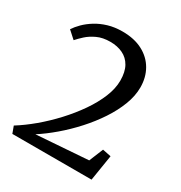

<svg xmlns="http://www.w3.org/2000/svg" viewBox="-175 -877 945 1003"><g transform="rotate(30 297.5 -375.5)"><path d="M27.8 -41.6Q77 -72.1 128.4 -115.2Q179.8 -158.4 227 -209.3Q274.2 -260.3 311.6 -314.4Q349 -368.5 370.8 -421.8Q392.6 -475.1 392.6 -522.5Q392.6 -575.1 374 -608.2Q355.4 -641.3 322.4 -657Q289.5 -672.8 246.8 -672.8Q201.3 -672.8 168.2 -657.3Q135.1 -641.9 112.5 -621.3Q89.9 -600.6 75.5 -584L30.7 -624.4Q44.5 -645.3 66.6 -667.5Q88.7 -689.6 119.4 -708.7Q150.1 -727.8 189.1 -739.6Q228.2 -751.3 275.2 -751.3Q346.2 -751.3 396.9 -724.6Q447.5 -697.9 474.3 -651.1Q501.2 -604.3 501.2 -544.3Q501.2 -493.1 480.2 -438.3Q459.2 -383.5 423.2 -329.2Q387.2 -274.8 341.5 -224.5Q295.8 -174.2 245.9 -131.7Q196 -89.2 148.3 -58.5L460.1 -81L494.7 -165.7L545.8 -155.3L520.9 0H43.2Z"/></g></svg>

Font: Merriweather 7pt Light
Style: Regular
Weight: 300
Designer: Eben Sorkin
Foundry: Eben Sorkin
Version: Version 2.200;gftools[0.9.31]